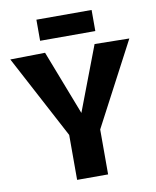

<svg xmlns="http://www.w3.org/2000/svg" viewBox="-95 -958 840 1031"><g transform="rotate(-10 325.0 -442.5)"><path d="M241 0V-245L0 -699L190 -702L326 -350L460 -702L649 -699L410 -245V0ZM175 -770V-885H476V-770Z"/></g></svg>

Font: Georama
Style: Bold
Weight: 700
Designer: Jean-Baptiste Levee
Foundry: Production Type
Version: Version 1.000